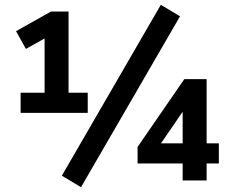

<svg xmlns="http://www.w3.org/2000/svg" viewBox="-20 -753 951 801"><path d="M66 -282V-366H166V-616H208L88 -549L47 -623L193 -705H266V-366H346V-282ZM318 28 238 -20 651 -733 731 -685ZM742 0V-71H554V-140L749 -423H842V-155H893V-71H842V0ZM742 -155V-322H766L638 -135V-155Z"/></svg>

Font: Nunito Sans 12pt ExtraLight 12pt
Style: Bold
Weight: 700
Version: Version 3.101;gftools[0.9.27]